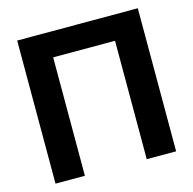

<svg xmlns="http://www.w3.org/2000/svg" viewBox="-106 -835 949 943"><g transform="rotate(-15 368.5 -364.0)"><path d="M675.3 -727.5V0H525.9V-602.1H211.4V0H62V-727.5Z"/></g></svg>

Font: Inter 20pt
Style: Bold
Weight: 700
Version: Version 4.001;git-66647c0bb